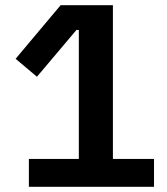

<svg xmlns="http://www.w3.org/2000/svg" viewBox="-20 -718 640 738"><path d="M572 0V-107H414V-698H213L40 -492L122 -423L274 -603H283V-107H91V0Z"/></svg>

Font: IBM Mono SemiBold
Style: Regular
Weight: 600
Monospace: yes
Designer: Mike Abbink, Paul van der Laan, Pieter van Rosmalen
Foundry: Bold Monday
Version: Version 2.3